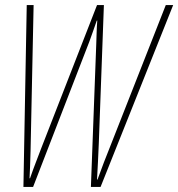

<svg xmlns="http://www.w3.org/2000/svg" viewBox="-20 -734 700 754"><path d="M72 0H110L331 -571Q338 -590 345.5 -611.5Q353 -633 360 -653H362Q360 -628 359.5 -606.5Q359 -585 358 -561L337 0H375L660 -714H631L421 -180Q384 -88 363 -29H361Q365 -98 368 -171L388 -714H361L142 -152Q133 -128 121 -97Q109 -66 98 -34H96Q97 -52 98 -78Q99 -104 100 -141L112 -714H85Z"/></svg>

Font: Noto Sans Display Condensed Thin
Style: Italic
Weight: 250
Width: 3
Italic angle: -12°
Designer: Monotype Design Team
Foundry: Monotype Imaging Inc.
Version: Version 1.900